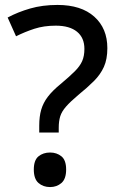

<svg xmlns="http://www.w3.org/2000/svg" viewBox="-20 -744 481 778"><path d="M139 -235Q139 -272 147 -299.5Q155 -327 173.5 -351.5Q192 -376 225 -403Q262 -434 283 -455Q304 -476 313 -496.5Q322 -517 322 -546Q322 -591 292 -615.5Q262 -640 206 -640Q158 -640 119.5 -627.5Q81 -615 45 -597L11 -673Q52 -695 102 -709.5Q152 -724 213 -724Q309 -724 362 -676.5Q415 -629 415 -549Q415 -504 401 -473Q387 -442 360.5 -415.5Q334 -389 297 -359Q265 -332 247.5 -312Q230 -292 224 -272.5Q218 -253 218 -226V-207H139ZM117 -57Q117 -95 136 -110.5Q155 -126 183 -126Q210 -126 229 -110.5Q248 -95 248 -57Q248 -19 229 -2.5Q210 14 183 14Q155 14 136 -2.5Q117 -19 117 -57Z"/></svg>

Font: Noto Sans Sundanese Medium
Style: Regular
Weight: 500
Version: Version 2.003